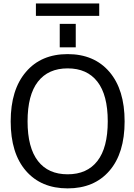

<svg xmlns="http://www.w3.org/2000/svg" viewBox="-20 -1046 755 1078"><path d="M193.4 -141.6Q251 -67.4 359.9 -67.4Q468.8 -67.4 526.9 -142.1Q585 -216.8 585 -364.7Q585 -512.7 526.9 -587.4Q468.8 -662.1 359.9 -662.1Q251 -662.1 192.9 -587.4Q134.8 -512.7 134.8 -364.7Q134.8 -216.8 193.4 -141.6ZM181.6 -957V-1026.4H537.1V-957ZM315.4 -780.3V-912.1H405.3V-780.3ZM126 -642.6Q210.9 -742.2 359.9 -742.2Q508.8 -742.2 594.2 -642.6Q679.7 -543 679.7 -364.3Q679.7 -185.5 594.2 -86.9Q508.8 11.7 359.9 11.7Q210.9 11.7 125.5 -86.9Q40 -185.5 40 -364.3Q40 -543 126 -642.6Z"/></svg>

Font: Nasu
Style: Regular
Weight: 400
Designer: Ryoko NISHIZUKA (kana &amp; ideographs); Paul D. Hunt (Latin, Greek &amp; Cyrillic); Wenlong ZHANG (bopomofo); Sandoll C
Version: Version 2014.1215